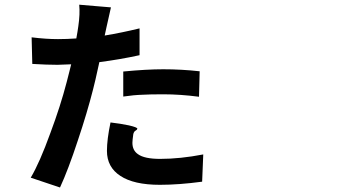

<svg xmlns="http://www.w3.org/2000/svg" viewBox="-20 -791 1540 839"><path d="M242.2 28.3 114.3 -14.6Q153.3 -80.1 200.2 -210Q244.1 -327.1 271.5 -432.6Q275.4 -447.3 283.2 -478.5Q288.1 -499 291 -509.8Q289.1 -509.8 285.2 -509.8Q248 -507.8 231.4 -507.8Q185.5 -507.8 121.1 -511.7L118.2 -627.9Q180.7 -620.1 233.4 -620.1Q272.5 -620.1 313.5 -623Q319.3 -654.3 322.3 -676.8Q330.1 -729.5 326.2 -770.5L395.5 -764.6L464.8 -758.8Q460.9 -743.2 452.1 -702.1Q447.3 -679.7 445.3 -671.9L437.5 -635.7Q513.7 -648.4 589.8 -667V-549.8Q504.9 -531.2 414.1 -519.5Q413.1 -514.6 411.1 -505.9Q395.5 -433.6 386.7 -400.4Q360.4 -296.9 320.3 -177.7Q278.3 -49.8 242.2 28.3ZM678.7 16.6Q564.5 16.6 505.9 -22.5Q447.3 -60.5 447.3 -131.8Q447.3 -181.6 462.9 -255.9Q505.9 -251 543 -243.2Q581.1 -234.4 580.1 -228.5Q579.1 -223.6 573.2 -220.7Q565.4 -216.8 562.5 -205.1Q558.6 -177.7 558.6 -167Q558.6 -133.8 583 -117.2Q611.3 -96.7 679.7 -96.7Q767.6 -96.7 868.2 -116.2L863.3 2.9Q761.7 16.6 678.7 16.6ZM849.6 -368.2Q767.6 -378.9 694.3 -378.9Q632.8 -378.9 603.5 -377Q565.4 -376 518.6 -369.1V-478.5Q620.1 -488.3 693.4 -488.3Q773.4 -488.3 852.5 -479.5Z"/></svg>

Font: Bpmf GenSeki Gothic B
Style: B
Weight: 700
Foundry: But Ko
Version: Version 1.320